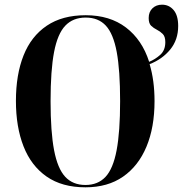

<svg xmlns="http://www.w3.org/2000/svg" viewBox="-20 -790 781 820"><path d="M345 10Q245 10 179 -36Q113 -82 80.5 -165Q48 -248 48 -359Q48 -471 80.5 -553Q113 -635 179.5 -680Q246 -725 346 -725Q449 -725 518 -672.5Q587 -620 617 -526Q642 -536 664 -555.5Q686 -575 686 -610Q686 -634 675 -645Q664 -656 650 -663Q636 -670 625.5 -680Q615 -690 615 -713Q615 -739 631 -754.5Q647 -770 672 -770Q702 -770 721.5 -747Q741 -724 741 -679Q741 -620 707 -578.5Q673 -537 619 -516Q640 -446 640 -358Q640 -246 605.5 -163.5Q571 -81 505.5 -35.5Q440 10 345 10ZM345 0Q398 0 430.5 -34.5Q463 -69 478 -148Q493 -227 493 -358Q493 -490 478.5 -568Q464 -646 432 -680.5Q400 -715 346 -715Q292 -715 259 -680.5Q226 -646 211 -568Q196 -490 196 -358Q196 -227 211 -148.5Q226 -70 258.5 -35Q291 0 345 0Z"/></svg>

Font: Noto Serif Display Condensed
Style: Bold
Weight: 700
Width: 3
Designer: Monotype Design Team
Foundry: Monotype Imaging Inc.
Version: Version 2.009